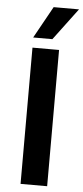

<svg xmlns="http://www.w3.org/2000/svg" viewBox="-61 -953 428 987"><g transform="rotate(5 153.0 -460.0)"><path d="M84.5 -703.1V0H221.7V-703.1ZM83.5 -755.4H182.6L305.7 -919.9H174.8Z"/></g></svg>

Font: Faust Sans Bold
Style: Regular
Weight: 700
Designer: Andreas Faust
Version: Version 1.003;Glyphs 3.1.2 (3151)